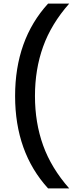

<svg xmlns="http://www.w3.org/2000/svg" viewBox="-20 -828 405 1068"><path d="M64 -294Q64 -607 247.5 -808H365Q265 -694.5 219.8 -568.5Q174.5 -442.5 174.5 -294Q174.5 -145.5 219.8 -19.5Q265 106.5 365 220H247.5Q64 19 64 -294Z"/></svg>

Font: Encode Sans Semi Expanded Medium
Style: Regular
Weight: 500
Width: 6
Designer: Multiple Designers
Foundry: Impallari Type
Version: Version 2.000